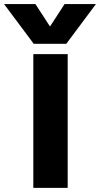

<svg xmlns="http://www.w3.org/2000/svg" viewBox="-117 -913 486 933"><path d="M205.1 -700.2H46.9L-97.2 -893.1H55.2L126 -784.2L196.8 -893.1H349.1ZM44.9 -649.9H211.9V0H44.9Z"/></svg>

Font: Overused Grotesk ExtraBold
Style: Regular
Weight: 800
Version: Version 0.002